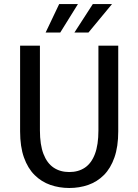

<svg xmlns="http://www.w3.org/2000/svg" viewBox="-20 -928 690 959"><path d="M326 11Q275.8 11 231.4 -4.5Q186.9 -20 153 -53.6Q119 -87.2 99.7 -141.3Q80.4 -195.4 80.4 -272V-700H179.4V-276.6Q179.4 -204.9 197.2 -158.9Q214.9 -112.9 247.8 -90.8Q280.6 -68.7 326 -68.7Q371.7 -68.7 404.3 -90.8Q436.9 -112.9 454.2 -158.9Q471.6 -204.9 471.6 -276.6V-700H570.6V-272Q570.6 -195.4 551.5 -141.3Q532.5 -87.2 498.9 -53.6Q465.3 -20 421 -4.5Q376.7 11 326 11ZM351.7 -765.6 443.7 -907.8H539.6L421.9 -765.6ZM207.9 -765.6 275.6 -907.8H369.4L281 -765.6Z"/></svg>

Font: Trispace Thin
Style: Regular
Weight: 100
Designer: Tyler Finck
Foundry: Etcetera Type Company
Version: Version 1.210